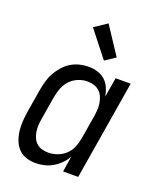

<svg xmlns="http://www.w3.org/2000/svg" viewBox="-142 -850 784 946"><g transform="rotate(20 250.0 -377.0)"><path d="M158 8Q132 8 108 0Q84 -8 67.5 -26Q51 -44 42.5 -67Q34 -90 31 -115.5Q28 -141 30 -167Q32 -193 36 -219L56 -339Q60 -362 66.5 -385.5Q73 -409 85 -430.5Q97 -452 113.5 -471Q130 -490 151 -503Q172 -516 196 -522Q220 -528 243 -528Q268 -528 291 -521Q314 -514 330.5 -499Q347 -484 356.5 -462.5Q366 -441 370 -418L387 -520H466L380 0H301L314 -83Q303 -62 285.5 -44.5Q268 -27 247.5 -15Q227 -3 204 2.5Q181 8 158 8ZM200 -62Q223 -62 247 -70.5Q271 -79 289.5 -96.5Q308 -114 317.5 -137Q327 -160 331 -183L351 -303Q354 -321 355.5 -339Q357 -357 354.5 -374.5Q352 -392 345.5 -408Q339 -424 327 -435.5Q315 -447 298 -452.5Q281 -458 263 -458Q239 -458 214.5 -448Q190 -438 172.5 -419Q155 -400 146 -376Q137 -352 133 -328L113 -208Q110 -191 109 -173.5Q108 -156 110.5 -139.5Q113 -123 119.5 -108Q126 -93 138 -82Q150 -71 166.5 -66.5Q183 -62 200 -62ZM303 -582 196 -718 262 -762 357 -618Z"/></g></svg>

Font: Iosevka Algr
Style: Italic
Weight: 400
Italic angle: -9°
Monospace: yes
Designer: Belleve Invis
Foundry: Belleve Invis
Version: Version 26.0.2; ttfautohint (v1.8.3)